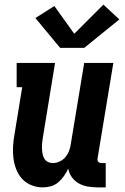

<svg xmlns="http://www.w3.org/2000/svg" viewBox="-20 -802 540 830"><path d="M165 8Q139 8 115.5 -1.5Q92 -11 75.5 -29Q59 -47 50 -70.5Q41 -94 38 -119Q35 -144 36.5 -170.5Q38 -197 43 -223L76 -425H52V-530H218L165 -206Q163 -195 162 -183Q161 -171 161.5 -159.5Q162 -148 164 -137Q166 -126 171.5 -116.5Q177 -107 187 -102Q197 -97 208 -97Q223 -97 238 -104Q253 -111 263 -123Q273 -135 278.5 -149.5Q284 -164 286 -179L344 -530H470L402 -119Q401 -114 401.5 -110Q402 -106 404.5 -103Q407 -100 411 -98.5Q415 -97 420 -97H437V8H402Q381 8 360 4.5Q339 1 321 -9Q303 -19 291 -35.5Q279 -52 275 -73Q267 -56 256.5 -41Q246 -26 232 -14Q218 -2 200.5 3Q183 8 165 8ZM240 -595 133 -724 215 -776 301 -656 427 -782 496 -718 344 -595Z"/></svg>

Font: Iosevka Slab Extrabold
Style: Italic
Weight: 800
Italic angle: -9°
Monospace: yes
Designer: Belleve Invis
Foundry: Belleve Invis
Version: Version 11.1.0; ttfautohint (v1.8.3)